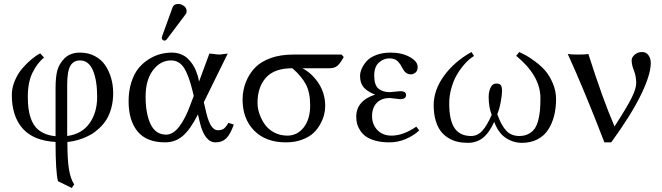

<svg xmlns="http://www.w3.org/2000/svg" viewBox="-20 -702 3312 960"><path d="M316.9 7.8Q316.9 97.7 325 145.3Q333 192.9 351.1 220.2L338.9 237.8L270 204.1Q257.8 158.7 257.8 7.8Q147 1.5 93 -59.8Q39.1 -121.1 39.1 -227.1Q39.1 -263.2 54.4 -299.3Q69.8 -335.4 93.3 -362.1Q116.7 -388.7 139.4 -407.2Q162.1 -425.8 181.2 -435.1L200.2 -414.1Q167 -387.7 143.1 -339.8Q119.1 -292 119.1 -217.8Q119.1 -184.6 122.6 -158.4Q126 -132.3 135.3 -107.2Q144.5 -82 159.7 -64.7Q174.8 -47.4 199.7 -35.6Q224.6 -23.9 257.8 -21V-259.8Q257.8 -317.9 266.8 -350.6Q275.9 -383.3 303.2 -411.1Q332.5 -439 379.9 -439Q420.9 -439 453.6 -421.9Q486.3 -404.8 505.9 -376Q525.4 -347.2 535.6 -311.5Q545.9 -275.9 545.9 -236.8Q545.9 -196.8 536.6 -162.4Q527.3 -127.9 512.2 -104Q497.1 -80.1 476.3 -60.8Q455.6 -41.5 434.8 -29.5Q414.1 -17.6 391.1 -9.3Q368.2 -1 350.6 2.7Q333 6.3 316.9 7.8ZM465.8 -217.8Q465.8 -300.3 444.6 -350.1Q423.3 -399.9 379.9 -399.9Q348.1 -399.9 332 -373.3Q315.9 -346.7 315.9 -275.9V-22Q389.2 -31.7 427.5 -85.4Q465.8 -139.2 465.8 -217.8Z M948.7 -222.2 943.8 -243.2Q924.8 -322.8 900.9 -361.3Q877 -399.9 835 -399.9Q782.2 -399.9 745.1 -351.1Q708 -302.2 708 -219.2Q708 -132.8 733.2 -80.8Q758.3 -28.8 811 -28.8Q844.7 -28.8 875.7 -68.4Q906.7 -107.9 933.1 -181.2ZM999 -190.9 1012.7 -132.8Q1033.2 -50.8 1068.8 -50.8Q1087.9 -50.8 1098.6 -58.3Q1109.4 -65.9 1122.1 -87.9L1148.9 -79.1Q1132.3 -31.2 1111.6 -10.7Q1090.8 9.8 1058.1 9.8Q1002.9 9.8 979 -90.8L969.7 -129.9Q932.1 -55.2 894.3 -22.7Q856.4 9.8 805.7 9.8Q712.9 9.8 668 -44.7Q623 -99.1 623 -195.8Q623 -248.5 637 -291.5Q650.9 -334.5 673.1 -361.3Q695.3 -388.2 724.4 -406.2Q753.4 -424.3 782.2 -431.6Q811 -439 839.8 -439Q863.8 -439 884 -430.9Q904.3 -422.9 917.7 -410.2Q931.2 -397.5 941.9 -381.8Q952.6 -366.2 958.7 -350.8Q964.8 -335.4 968.8 -322.8Q972.7 -309.6 973.6 -301.8L975.1 -293.9L1026.9 -434.1Q1034.2 -434.1 1050.8 -431.6Q1067.4 -429.2 1074.7 -429.2Q1082.5 -429.2 1097.4 -431.6Q1112.3 -434.1 1118.7 -434.1ZM871.1 -682.1Q886.7 -682.1 899.9 -671.9Q913.1 -661.6 913.1 -647Q913.1 -636.7 906.7 -628.9L814.9 -506.8Q809.1 -499 802.7 -499Q796.9 -499 793 -502.9Q789.1 -506.8 789.1 -512.2Q789.1 -516.1 791 -522L842.8 -665Q848.6 -682.1 871.1 -682.1Z M1417 -23.9Q1466.3 -23.9 1498.5 -64.9Q1530.8 -106 1530.8 -174.8Q1530.8 -239.3 1509.5 -279.8Q1488.3 -320.3 1441.9 -360.8Q1351.1 -360.8 1309.3 -313.2Q1267.6 -265.6 1267.6 -188Q1267.6 -161.1 1276.9 -133.5Q1286.1 -106 1303.5 -80.8Q1320.8 -55.7 1350.6 -39.8Q1380.4 -23.9 1417 -23.9ZM1627.9 -360.8H1491.7Q1540 -335.9 1573 -285.4Q1606 -234.9 1606 -171.9Q1606 -152.3 1601.1 -130.9Q1596.2 -109.4 1582.5 -83.5Q1568.8 -57.6 1547.9 -37.6Q1526.9 -17.6 1491 -3.9Q1455.1 9.8 1409.7 9.8Q1308.6 9.8 1250.7 -49.1Q1192.9 -107.9 1192.9 -204.1Q1192.9 -250 1209.7 -292.5Q1226.6 -335 1257.8 -366.2Q1286.1 -394.5 1334.2 -411.9Q1382.3 -429.2 1446.8 -429.2H1688L1698.7 -417Q1683.1 -387.7 1668.5 -374.3Q1653.8 -360.8 1627.9 -360.8Z M1840.3 -121.1Q1840.3 -79.6 1866.9 -51.8Q1893.6 -23.9 1937.5 -23.9Q1996.1 -23.9 2061.5 -68.8L2076.2 -49.8Q2048.3 -23.9 2009.3 -7.1Q1970.2 9.8 1926.3 9.8Q1886.7 9.8 1856.4 1.2Q1826.2 -7.3 1808.6 -20.3Q1791 -33.2 1780 -51Q1769 -68.8 1765.1 -85Q1761.2 -101.1 1761.2 -118.2Q1761.2 -198.2 1855.5 -229Q1816.9 -244.1 1798.6 -265.1Q1780.3 -286.1 1780.3 -321.8Q1780.3 -338.9 1788.1 -357.4Q1795.9 -376 1812 -395Q1828.1 -414.1 1859.9 -426.5Q1891.6 -439 1933.1 -439Q1989.3 -439 2028.8 -417Q2068.4 -395 2068.4 -367.2Q2068.4 -347.7 2057.1 -338.9Q2045.9 -330.1 2033.2 -330.1Q2022.9 -330.1 2014.6 -335.2Q2006.3 -340.3 2001.7 -346.2Q1997.1 -352.1 1991.2 -362.8Q1985.8 -373.5 1981.7 -379.9Q1977.5 -386.2 1970 -394.3Q1962.4 -402.3 1951.7 -406.2Q1940.9 -410.2 1927.2 -410.2Q1898.4 -410.2 1874.8 -389.4Q1851.1 -368.7 1851.1 -324.2Q1851.1 -276.9 1872.1 -259Q1893.1 -241.2 1930.2 -241.2L1954.6 -243.7Q1979 -246.1 1981.4 -246.1Q2010.3 -246.1 2010.3 -227.1Q2010.3 -206.1 1980.5 -206.1Q1976.6 -206.1 1955.1 -209Q1933.6 -211.9 1929.2 -211.9Q1887.2 -211.9 1863.8 -187.7Q1840.3 -163.6 1840.3 -121.1Z M2760.3 -206.1Q2760.3 -161.1 2750.5 -122.8Q2740.7 -84.5 2720.9 -53.7Q2701.2 -22.9 2667.5 -5.4Q2633.8 12.2 2589.4 12.2Q2545.9 12.2 2508.5 -12.7Q2471.2 -37.6 2451.2 -92.8Q2425.8 -37.1 2394.3 -12.5Q2362.8 12.2 2319.3 12.2Q2291 12.2 2266.8 6.6Q2242.7 1 2220.5 -12.9Q2198.2 -26.9 2182.6 -47.9Q2167 -68.8 2157.7 -101.8Q2148.4 -134.8 2148.4 -176.8Q2148.4 -251.5 2200 -322.8Q2251.5 -394 2337.4 -441.9L2350.1 -421.9Q2339.4 -416 2325 -403.8Q2310.5 -391.6 2292.7 -369.6Q2274.9 -347.7 2260.5 -321.3Q2246.1 -294.9 2236.1 -258.5Q2226.1 -222.2 2226.1 -184.1Q2226.1 -100.6 2252.9 -61.3Q2279.8 -22 2335.4 -22Q2367.2 -22 2390.9 -47.4Q2414.6 -72.8 2438.5 -127.9Q2423.3 -166 2423.3 -217.8Q2423.3 -243.7 2432.9 -263.9Q2442.4 -284.2 2460.4 -284.2Q2479 -284.2 2484.6 -275.6Q2490.2 -267.1 2490.2 -247.1Q2490.2 -227.1 2483.6 -191.9Q2477.1 -156.7 2466.3 -130.9Q2486.3 -75.2 2511.2 -48.6Q2536.1 -22 2576.2 -22Q2603.5 -22 2623.3 -32.7Q2643.1 -43.5 2654.3 -60.3Q2665.5 -77.1 2671.9 -103.5Q2678.2 -129.9 2680.2 -154.3Q2682.1 -178.7 2682.1 -211.9Q2682.1 -323.2 2561 -422.9L2576.2 -441.9Q2593.3 -434.1 2610.4 -424.8Q2627.4 -415.5 2656.7 -393.8Q2686 -372.1 2707 -347.7Q2728 -323.2 2744.1 -285.4Q2760.3 -247.6 2760.3 -206.1Z M3052.7 -69.8Q3115.2 -166.5 3138.2 -212.9Q3161.1 -259.3 3161.1 -286.1Q3161.1 -320.8 3149.7 -349.1Q3138.2 -377.4 3138.2 -400.9Q3138.2 -415 3153.3 -428.5Q3168.5 -441.9 3189.9 -441.9Q3210.9 -441.9 3222.4 -425.8Q3233.9 -409.7 3233.9 -387.2Q3233.9 -329.1 3184.8 -228Q3135.7 -127 3036.1 9.8H3002Q2903.8 -245.6 2818.8 -432.1Q2835 -429.2 2872.1 -429.2Q2908.7 -429.2 2921.9 -432.1Q2993.7 -206.1 3052.7 -69.8Z"/></svg>

Font: Linux Biolinum
Style: Regular
Weight: 400
Designer: Philipp H. Poll
Foundry: Philipp H. Poll
Version: Version 0.6.4